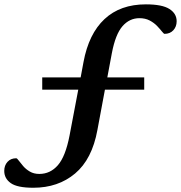

<svg xmlns="http://www.w3.org/2000/svg" viewBox="-64 -739 832 882"><path d="M89 123.5Q15.5 123.5 -14.5 102.2Q-44.5 81 -44.5 46Q-44.5 21 -29.5 4.5Q-14.5 -12 10.5 -12Q14.5 -12 22.2 -1.2Q30 9.5 42.5 24Q55 38.5 73.2 49.2Q91.5 60 116.5 60Q167 60 202 19.8Q237 -20.5 255.5 -116.5L295.5 -327H130V-383.5H306.5L319.5 -453.5Q343.5 -583.5 416 -651.2Q488.5 -719 606 -719Q681 -719 714.2 -697.8Q747.5 -676.5 747.5 -641.5Q747.5 -616.5 732.2 -600Q717 -583.5 692 -583.5Q688.5 -583.5 680 -594.2Q671.5 -605 657.8 -619.5Q644 -634 623.8 -644.8Q603.5 -655.5 576.5 -655.5Q531 -655.5 498.8 -618.8Q466.5 -582 450 -495.5L429 -383.5H598.5V-327H418L383.5 -142Q359 -7.5 281 58Q203 123.5 89 123.5Z"/></svg>

Font: Newsreader Caption Medium
Style: Italic
Weight: 500
Italic angle: -17°
Designer: Hugues Gentile
Foundry: Production Type
Version: Version 1.001